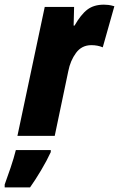

<svg xmlns="http://www.w3.org/2000/svg" viewBox="-87 -583 511 824"><path d="M-12.2 0 105 -553.2H231L229 -473.1H232.9Q260.3 -521 288.1 -542Q315.9 -563 358.9 -563Q368.7 -563 378.7 -561.8Q388.7 -560.5 403.8 -556.2L354 -379.9Q332 -389.2 305.2 -389.2Q263.7 -389.2 239.3 -356Q214.8 -322.8 206.1 -277.8L147.9 0ZM-66.9 221.2V209Q-55.7 178.7 -41.5 136.7Q-27.3 94.7 -19 61H130.9V69.8Q113.8 106.9 89.1 148.2Q64.5 189.5 42 221.2Z"/></svg>

Font: Open Sans Condensed ExtraBold
Style: Italic
Weight: 800
Width: 3
Italic angle: -12°
Designer: Monotype Design Team
Foundry: Monotype Imaging Inc.
Version: Version 3.003; ttfautohint (v1.8.4)